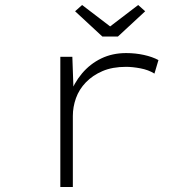

<svg xmlns="http://www.w3.org/2000/svg" viewBox="-20 -747 763 767"><path d="M221 0V-520H269L274 -378L257 -364Q275 -415 307.5 -453.5Q340 -492 384.5 -513.5Q429 -535 484 -535Q521 -535 555 -527.5Q589 -520 613 -507L597 -453Q573 -468 541 -474Q509 -480 484 -480Q429 -480 389.5 -463Q350 -446 323 -418Q296 -390 283.5 -355Q271 -320 271 -284V0ZM389 -601 280 -702 308 -727 435 -630H405L532 -727L560 -702L451 -601Z"/></svg>

Font: Lexend Zetta ExtraLight
Style: Regular
Weight: 250
Version: Version 1.007